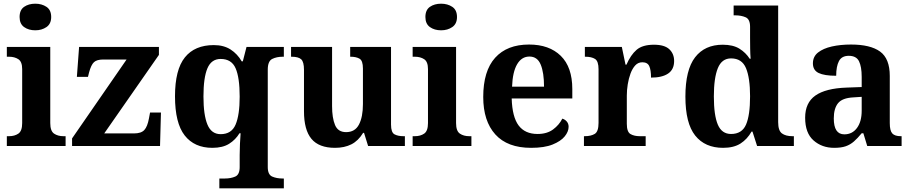

<svg xmlns="http://www.w3.org/2000/svg" viewBox="-20 -790 4932 1039"><path d="M171 -626Q135 -626 110.5 -643.5Q86 -661 86 -698Q86 -736 110.5 -753Q135 -770 171 -770Q206 -770 231.5 -753Q257 -736 257 -698Q257 -661 231.5 -643.5Q206 -626 171 -626ZM17 0V-53H29Q59 -53 79.5 -67Q100 -81 100 -124V-416Q100 -456 79.5 -469.5Q59 -483 29 -483H17V-536H252V-124Q252 -81 272.5 -67Q293 -53 323 -53H335V0Z M370 0V-41L665 -468H539Q504 -468 488.5 -453.5Q473 -439 462 -398L456 -374H396L408 -536H840V-493L544 -68H705Q744 -68 761 -86.5Q778 -105 786 -149L792 -181H851L846 0Z M1167 229V176H1196Q1229 176 1253 165.5Q1277 155 1277 114V49Q1277 24 1278.5 -11Q1280 -46 1282 -69H1276Q1255 -34 1220 -12Q1185 10 1129 10Q1032 10 979.5 -57Q927 -124 927 -269Q927 -413 980.5 -479.5Q1034 -546 1137 -546Q1191 -546 1228 -522Q1265 -498 1288 -458H1294L1314 -536H1516V-483H1510Q1477 -483 1453 -471Q1429 -459 1429 -413V114Q1429 155 1453 165.5Q1477 176 1510 176H1516V229ZM1174 -64Q1233 -64 1255 -116Q1277 -168 1277 -267Q1277 -370 1255 -420.5Q1233 -471 1174 -471Q1124 -471 1102.5 -420.5Q1081 -370 1081 -268Q1081 -168 1102.5 -116Q1124 -64 1174 -64Z M1793 10Q1706 10 1665.5 -38.5Q1625 -87 1625 -188V-412Q1625 -455 1610 -469Q1595 -483 1558 -483H1555V-536H1777V-216Q1777 -152 1793 -113.5Q1809 -75 1853 -75Q1901 -75 1922.5 -116Q1944 -157 1944 -227V-419Q1944 -462 1925.5 -472.5Q1907 -483 1878 -483H1875V-536H2096V-116Q2096 -73 2115 -63Q2134 -53 2163 -53H2171V0H1972L1950 -71H1945Q1919 -28 1881.5 -9Q1844 10 1793 10Z M2367 -626Q2331 -626 2306.5 -643.5Q2282 -661 2282 -698Q2282 -736 2306.5 -753Q2331 -770 2367 -770Q2402 -770 2427.5 -753Q2453 -736 2453 -698Q2453 -661 2427.5 -643.5Q2402 -626 2367 -626ZM2213 0V-53H2225Q2255 -53 2275.5 -67Q2296 -81 2296 -124V-416Q2296 -456 2275.5 -469.5Q2255 -483 2225 -483H2213V-536H2448V-124Q2448 -81 2468.5 -67Q2489 -53 2519 -53H2531V0Z M2854 10Q2726 10 2660.5 -62.5Q2595 -135 2595 -265Q2595 -406 2659.5 -477.5Q2724 -549 2843 -549Q2952 -549 3014.5 -488Q3077 -427 3077 -308V-257H2749Q2752 -157 2786.5 -111Q2821 -65 2889 -65Q2940 -65 2973 -89.5Q3006 -114 3023 -148Q3037 -144 3047 -132.5Q3057 -121 3057 -104Q3057 -78 3036 -52Q3015 -26 2970.5 -8Q2926 10 2854 10ZM2924 -321Q2924 -397 2906 -440.5Q2888 -484 2845 -484Q2803 -484 2778.5 -442.5Q2754 -401 2751 -321Z M3140 0V-53H3144Q3178 -53 3198.5 -65.5Q3219 -78 3219 -125V-415Q3219 -459 3200 -471Q3181 -483 3148 -483H3145V-536H3345L3365 -440H3370Q3393 -493 3425 -520.5Q3457 -548 3519 -548Q3576 -548 3602 -523.5Q3628 -499 3628 -460Q3628 -414 3595.5 -392Q3563 -370 3503 -370Q3503 -411 3493.5 -432Q3484 -453 3456 -453Q3433 -453 3417.5 -436Q3402 -419 3392 -392Q3382 -365 3377 -333.5Q3372 -302 3372 -273V-120Q3372 -76 3392 -64.5Q3412 -53 3442 -53H3474V0Z M3893 10Q3795 10 3742 -56.5Q3689 -123 3689 -267Q3689 -412 3741.5 -480Q3794 -548 3891 -548Q3947 -548 3981.5 -526.5Q4016 -505 4037 -472H4042Q4040 -495 4039.5 -526Q4039 -557 4039 -584V-645Q4039 -686 4015 -696.5Q3991 -707 3958 -707H3950V-760H4191V-129Q4191 -83 4211.5 -68Q4232 -53 4268 -53H4276V0H4077L4052 -78H4047Q4024 -37 3987.5 -13.5Q3951 10 3893 10ZM3936 -65Q3995 -65 4017 -115.5Q4039 -166 4039 -269Q4039 -368 4017 -421Q3995 -474 3936 -474Q3886 -474 3864.5 -421Q3843 -368 3843 -268Q3843 -166 3864.5 -115.5Q3886 -65 3936 -65Z M4494 10Q4428 10 4382.5 -30Q4337 -70 4337 -153Q4337 -234 4392.5 -273Q4448 -312 4561 -316L4643 -319V-374Q4643 -429 4628.5 -458.5Q4614 -488 4573 -488Q4535 -488 4520 -459.5Q4505 -431 4505 -380Q4441 -380 4410 -395Q4379 -410 4379 -447Q4379 -484 4407 -506Q4435 -528 4481.5 -538.5Q4528 -549 4585 -549Q4690 -549 4742.5 -511Q4795 -473 4795 -379V-124Q4795 -83 4808.5 -68Q4822 -53 4855 -53H4859V0H4673L4652 -69H4643Q4621 -42 4601 -24.5Q4581 -7 4556.5 1.5Q4532 10 4494 10ZM4549 -63Q4592 -63 4617.5 -97.5Q4643 -132 4643 -191V-266L4598 -263Q4538 -260 4515 -231.5Q4492 -203 4492 -149Q4492 -63 4549 -63Z"/></svg>

Font: Noto Serif Sinhala
Style: Bold
Weight: 700
Designer: Jelle Bosma - Monotype Design Team
Foundry: Monotype Imaging Inc.
Version: Version 2.007; ttfautohint (v1.8.4.7-5d5b)